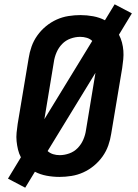

<svg xmlns="http://www.w3.org/2000/svg" viewBox="-20 -813 640 891"><path d="M97 58 17 16 77 -83Q68 -100 63.5 -119Q59 -138 57 -157.5Q55 -177 57 -197.5Q59 -218 62 -238L113 -543Q117 -570 126.5 -597Q136 -624 153 -648Q170 -672 193 -691Q216 -710 242.5 -722Q269 -734 297.5 -738.5Q326 -743 353 -743Q383 -743 412.5 -737.5Q442 -732 467 -719L512 -793L592 -751L532 -652Q541 -635 546 -616Q551 -597 552.5 -577.5Q554 -558 552 -537.5Q550 -517 547 -497L496 -192Q492 -165 482.5 -138Q473 -111 456 -87Q439 -63 416 -44Q393 -25 366.5 -13Q340 -1 311.5 3.5Q283 8 256 8Q226 8 196.5 2.5Q167 -3 142 -16ZM186 -260 408 -623Q398 -633 383 -637.5Q368 -642 352 -642Q330 -642 307.5 -634Q285 -626 268.5 -609Q252 -592 242.5 -570Q233 -548 230 -526ZM257 -93Q279 -93 301.5 -101Q324 -109 340.5 -126Q357 -143 366.5 -165Q376 -187 379 -209L423 -475L201 -112Q212 -102 226.5 -97.5Q241 -93 257 -93Z"/></svg>

Font: Iosevka Etoile
Style: Bold Italic
Weight: 700
Italic angle: -9°
Designer: Belleve Invis
Foundry: Belleve Invis
Version: Version 28.1.0; ttfautohint (v1.8.4)